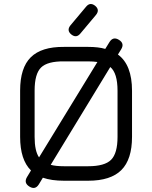

<svg xmlns="http://www.w3.org/2000/svg" viewBox="-20 -898 756 954"><path d="M334 -727Q310 -747 330 -772L408 -865Q428 -889 453 -869Q477 -849 457 -824L379 -731Q359 -707 334 -727ZM114 -18 134 -51Q80 -104 80 -218V-448Q80 -561 133 -613.5Q186 -666 298 -665H418Q469 -665 503 -655L524 -689Q542 -718 571 -700Q600 -682 582 -653L566 -627Q636 -576 636 -447V-218Q636 -106 583 -53Q530 0 418 0H298Q236 0 193 -15L173 18Q155 47 126 29Q97 11 114 -18ZM152 -218Q152 -148 174 -116L464 -590Q443 -593 418 -593H298Q216 -594 184 -562.5Q152 -531 152 -448ZM298 -72H418Q500 -72 532 -104Q564 -136 564 -218V-447Q564 -535 528 -565L232 -79Q257 -72 298 -72Z"/></svg>

Font: Jura SemiBold
Style: Regular
Weight: 600
Designer: Daniel Johnson, Alexei Vanyashin
Foundry: Daniel Johnson
Version: Version 5.103